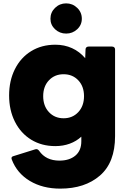

<svg xmlns="http://www.w3.org/2000/svg" viewBox="-20 -823 766 1138"><path d="M50 123 48 115Q48 105 61 102L189 62Q191 61 195 61Q205 61 212 71Q252 129 332 129Q391 129 426.5 99.5Q462 70 462 14V-13Q433 14 393.5 28.5Q354 43 308 43Q227 43 165 5Q103 -33 68.5 -101.5Q34 -170 34 -257Q34 -345 68.5 -413.5Q103 -482 165 -520Q227 -558 308 -558Q362 -558 407 -537.5Q452 -517 485 -478L487 -530Q487 -538 492 -542.5Q497 -547 505 -547H644Q652 -547 657 -542.5Q662 -538 662 -530V-16Q662 140 572.5 217.5Q483 295 337 295Q233 295 157 249.5Q81 204 50 123ZM357 -122Q410 -122 444 -158.5Q478 -195 478 -253Q478 -311 444 -347Q410 -383 357 -383Q304 -383 270 -347Q236 -311 236 -253Q236 -195 270 -158.5Q304 -122 357 -122ZM372 -624Q334 -624 306.5 -649.5Q279 -675 279 -712Q279 -750 306.5 -776.5Q334 -803 372 -803Q410 -803 437.5 -776.5Q465 -750 465 -712Q465 -675 437.5 -649.5Q410 -624 372 -624Z"/></svg>

Font: LINE Seed JP_TTF ExtraBold
Style: Regular
Weight: 800
Designer: LY Corporation & Fontrix & Fontworks
Version: Version 1.015